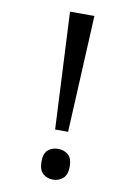

<svg xmlns="http://www.w3.org/2000/svg" viewBox="-83 -765 550 830"><g transform="rotate(10 191.5 -350.0)"><path d="M181 -201 156 -714H263L238 -201ZM147 -54Q147 -91 165 -106Q183 -121 209 -121Q234 -121 252.5 -106Q271 -91 271 -54Q271 -18 252.5 -2Q234 14 209 14Q183 14 165 -2Q147 -18 147 -54Z"/></g></svg>

Font: ukannada05
Style: Book
Weight: 400
Designer: Jelle Bosma - Monotype Design Team
Foundry: Monotype Imaging Inc.
Version: Version 2.003